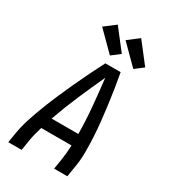

<svg xmlns="http://www.w3.org/2000/svg" viewBox="-233 -1096 1067 1208"><g transform="rotate(30 300.0 -492.5)"><path d="M29 0 41 -74Q51 -131 69.5 -187Q88 -243 109.5 -298.5Q131 -354 155 -409Q179 -464 204 -518.5Q229 -573 255.5 -627Q282 -681 310 -735H421Q431 -681 439.5 -627Q448 -573 455 -518.5Q462 -464 468 -409Q474 -354 477 -298.5Q480 -243 480 -186.5Q480 -130 470 -74L458 0H362L374 -74Q378 -100 380.5 -127Q383 -154 384 -181H164Q156 -154 149 -127.5Q142 -101 138 -74L126 0ZM385 -265Q384 -364 375 -461.5Q366 -559 355 -656Q310 -559 268 -461.5Q226 -364 191 -265ZM480 -792 347 -925 426 -985 540 -838ZM310 -792 177 -925 256 -985 370 -838Z"/></g></svg>

Font: Iosevka Curly Medium Extended
Style: Italic
Weight: 500
Width: 7
Italic angle: -9°
Monospace: yes
Designer: Belleve Invis
Foundry: Belleve Invis
Version: Version 11.1.0; ttfautohint (v1.8.3)